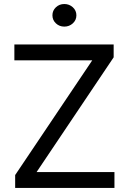

<svg xmlns="http://www.w3.org/2000/svg" viewBox="-20 -926 635 946"><path d="M54.7 -63.5 434.6 -628.9H50.8V-707H540V-643.6L160.2 -78.1H543.9V0H54.7ZM238.3 -850.6Q238.3 -874 255.4 -890.1Q272.5 -906.2 296.9 -906.2Q321.3 -906.2 338.9 -890.1Q356.4 -874 356.4 -850.6Q356.4 -827.1 338.9 -811Q321.3 -794.9 296.9 -794.9Q272.5 -794.9 255.4 -811Q238.3 -827.1 238.3 -850.6Z"/></svg>

Font: WEMIX Pretendard
Style: Regular
Weight: 400
Designer: Base glyphs from Inter by Rasmus Andersson; Hangeul glyphs from Noto Sans CJK(Source Han Sans) by Jang Soo-young and Kan
Foundry: Kil Hyung-jin
Version: Version 1.000